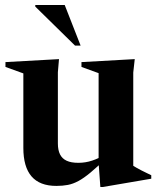

<svg xmlns="http://www.w3.org/2000/svg" viewBox="-20 -738 636 773"><path d="M213 -160.5Q213 -133.5 221.8 -116.2Q230.5 -99 248.5 -90.8Q266.5 -82.5 295.5 -82.5Q324.5 -82.5 351.2 -91.5Q378 -100.5 398 -113.5L406 -99.5Q370 -64.5 343.8 -42.8Q317.5 -21 295.8 -9.2Q274 2.5 253 6.5Q232 10.5 207 10.5Q140 10.5 107 -27.8Q74 -66 74 -142.5V-442.5L2 -468.5V-488L217.5 -500L213 -447ZM384 15 377 -81.5V-443.5L308 -468.5V-488L522.5 -500L516.5 -446V-70.5Q521 -67.5 529.8 -62.5Q538.5 -57.5 549.2 -52Q560 -46.5 570.5 -41.5Q581 -36.5 589 -32.5V-18.5L393 15ZM304.5 -554.5H282L122 -711.5V-718H240.5Z"/></svg>

Font: Newsreader 60pt SemiBold
Style: Regular
Weight: 600
Designer: Hugues Gentile
Foundry: Production Type
Version: Version 1.003